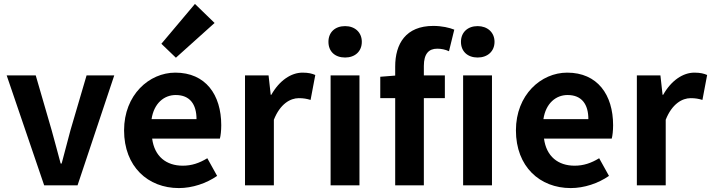

<svg xmlns="http://www.w3.org/2000/svg" viewBox="-20 -944 3622 978"><path d="M205 0H375L562 -560H421L339 -281C324 -226 309 -168 294 -111H289C273 -168 259 -226 243 -281L162 -560H14Z M891 14C960 14 1031 -10 1086 -48L1036 -138C995 -113 956 -100 911 -100C827 -100 767 -147 755 -238H1100C1104 -252 1107 -279 1107 -306C1107 -462 1027 -574 873 -574C740 -574 612 -461 612 -280C612 -95 734 14 891 14ZM752 -337C764 -418 816 -460 875 -460C948 -460 981 -412 981 -337ZM876 -650 1073 -827 973 -924 802 -721Z M1228 0H1375V-334C1407 -415 1459 -444 1502 -444C1526 -444 1542 -441 1562 -435L1586 -562C1570 -569 1552 -574 1521 -574C1463 -574 1403 -534 1362 -461H1359L1348 -560H1228Z M1664 0H1811V-560H1664ZM1738 -651C1788 -651 1823 -682 1823 -731C1823 -779 1788 -811 1738 -811C1686 -811 1653 -779 1653 -731C1653 -682 1686 -651 1738 -651Z M2339 0H2486V-560H2339ZM2413 -651C2463 -651 2499 -682 2499 -731C2499 -779 2463 -811 2413 -811C2362 -811 2328 -779 2328 -731C2328 -682 2362 -651 2413 -651ZM1917 -444H1993V0H2139V-444H2246V-560H2139V-608C2139 -670 2164 -696 2207 -696C2227 -696 2248 -692 2267 -683L2294 -793C2269 -803 2231 -812 2187 -812C2047 -812 1993 -721 1993 -605V-559L1917 -553Z M2887 14C2956 14 3027 -10 3082 -48L3032 -138C2991 -113 2952 -100 2907 -100C2823 -100 2763 -147 2751 -238H3096C3100 -252 3103 -279 3103 -306C3103 -462 3023 -574 2869 -574C2736 -574 2608 -461 2608 -280C2608 -95 2730 14 2887 14ZM2748 -337C2760 -418 2812 -460 2871 -460C2944 -460 2977 -412 2977 -337Z M3224 0H3371V-334C3403 -415 3455 -444 3498 -444C3522 -444 3538 -441 3558 -435L3582 -562C3566 -569 3548 -574 3517 -574C3459 -574 3399 -534 3358 -461H3355L3344 -560H3224Z"/></svg>

Font: Noto Sans JP
Style: Bold
Weight: 700
Designer: Ryoko NISHIZUKA 西塚涼子 (kana, bopomofo & ideographs); Paul D. Hunt (Latin, Greek & Cyrillic); Sandoll Communications 산돌커뮤니
Foundry: Adobe
Version: Version 2.004;hotconv 1.0.118;makeotfexe 2.5.65603